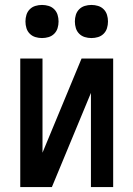

<svg xmlns="http://www.w3.org/2000/svg" viewBox="-20 -757 540 777"><path d="M62 0V-520H152V-139L310 -520H438V0H348V-381L190 0ZM350 -603Q336 -603 323 -607Q310 -611 300.5 -620.5Q291 -630 287 -643Q283 -656 283 -670Q283 -684 287 -697Q291 -710 300.5 -719.5Q310 -729 323 -733Q336 -737 350 -737Q364 -737 377 -733Q390 -729 399.5 -719.5Q409 -710 413 -697Q417 -684 417 -670Q417 -656 413 -643Q409 -630 399.5 -620.5Q390 -611 377 -607Q364 -603 350 -603ZM150 -603Q136 -603 123 -607Q110 -611 100.5 -620.5Q91 -630 87 -643Q83 -656 83 -670Q83 -684 87 -697Q91 -710 100.5 -719.5Q110 -729 123 -733Q136 -737 150 -737Q164 -737 177 -733Q190 -729 199.5 -719.5Q209 -710 213 -697Q217 -684 217 -670Q217 -656 213 -643Q209 -630 199.5 -620.5Q190 -611 177 -607Q164 -603 150 -603Z"/></svg>

Font: Iosevka Bendy Medium
Style: Regular
Weight: 500
Monospace: yes
Designer: Belleve Invis
Foundry: Belleve Invis
Version: Version 30.1.2